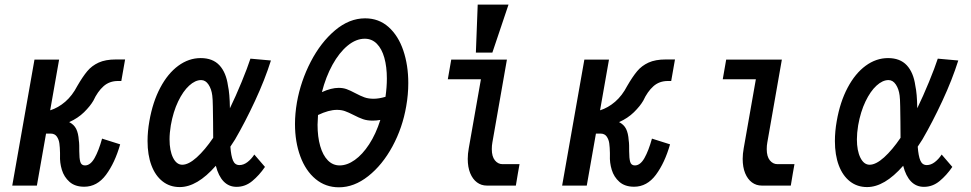

<svg xmlns="http://www.w3.org/2000/svg" viewBox="-20 -810 4240 838"><path d="M242 -132V-142.5Q241.5 -167 239.2 -184Q237 -201 228 -214Q219 -227 200.5 -227H181L141 0H33.5L130.5 -550H238L199 -328.5Q234 -339.5 264.8 -366Q295.5 -392.5 317.5 -435Q341 -475.5 360.8 -499.2Q380.5 -523 410.5 -536.8Q440.5 -550.5 486 -550.5H526L509.5 -456.5H495Q457.5 -456.5 431.8 -433.5Q406 -410.5 387.5 -370.5Q373.5 -346.5 346.8 -320.2Q320 -294 282 -277Q303 -266.5 312.5 -247.5Q322 -228.5 324 -197.5Q325.5 -188.5 325.8 -175.5Q326 -162.5 326 -150Q326 -119 330.5 -103.5Q335 -88 351 -88Q374.5 -88 392.8 -120.2Q411 -152.5 425.5 -205L504.5 -180Q481.5 -99.5 442.8 -47.2Q404 5 347.5 5Q307.5 5 283.5 -16.2Q259.5 -37.5 250 -68.8Q240.5 -100 242 -132Z M624 -194.5Q624 -236.5 632 -281.5Q646.5 -365 679.5 -427.2Q712.5 -489.5 758.2 -523Q804 -556.5 856 -556.5Q908.5 -556.5 937.8 -525Q967 -493.5 975 -436Q982.5 -402.5 983.5 -337.5Q1009 -390 1034.5 -452Q1060 -514 1073 -554L1162.5 -546Q1136 -462 1093 -369.5Q1050 -277 1006 -201.5L985.5 -170Q988.5 -129 997 -109.2Q1005.5 -89.5 1025 -89.5Q1043 -89.5 1060 -102.5Q1077 -115.5 1090 -135.5L1136.5 -81.5Q1111.5 -45 1081 -19.8Q1050.5 5.5 1012.5 5.5Q979 5.5 956.2 -18Q933.5 -41.5 922 -86.5Q840.5 6.5 764.5 6.5Q721.5 6.5 689.8 -18.2Q658 -43 641 -88.2Q624 -133.5 624 -194.5ZM720 -202Q720 -152.5 735.2 -121.8Q750.5 -91 775.5 -91Q803 -91 838.8 -123.2Q874.5 -155.5 910.5 -208.5Q910 -228.5 910 -277.5Q909.5 -312 909 -345.2Q908.5 -378.5 906.5 -393Q903 -421.5 890 -441Q877 -460.5 858 -460.5Q832 -460.5 805.5 -436.2Q779 -412 757.5 -367.2Q736 -322.5 725.5 -263Q720 -229 720 -202Z M1267.5 -269Q1267.5 -313.5 1276 -363.5Q1292.5 -456 1336.2 -540.5Q1380 -625 1442.2 -677.5Q1504.5 -730 1573.5 -730Q1633.5 -730 1676 -692Q1718.5 -654 1740.2 -589.8Q1762 -525.5 1762 -447.5Q1762 -397.5 1753 -346.5Q1737 -252.5 1693 -171.2Q1649 -90 1587.2 -41.2Q1525.5 7.5 1459.5 7.5Q1401 7.5 1357.5 -28.5Q1314 -64.5 1290.8 -127.5Q1267.5 -190.5 1267.5 -269ZM1640 -286.5Q1622 -283.5 1607 -283.5Q1582.5 -283.5 1564.5 -289.8Q1546.5 -296 1522.5 -308.5Q1501 -319.5 1485.5 -325Q1470 -330.5 1450.5 -330.5Q1415 -330.5 1368 -308Q1366 -279 1366 -265.5Q1366 -213 1377.5 -172.8Q1389 -132.5 1410.8 -110.2Q1432.5 -88 1462.5 -88Q1495 -88 1528.5 -111.8Q1562 -135.5 1591.2 -180.2Q1620.5 -225 1640 -286.5ZM1458 -426.5Q1477.5 -426.5 1493.2 -420.8Q1509 -415 1530.5 -403.5Q1554 -391 1571 -385Q1588 -379 1610.5 -379Q1634 -379 1662.5 -387.5Q1668.5 -429.5 1668.5 -467Q1668.5 -518.5 1657.5 -557.8Q1646.5 -597 1624.8 -619Q1603 -641 1572 -641Q1534 -641 1497.2 -610.8Q1460.5 -580.5 1431.2 -527.5Q1402 -474.5 1385 -408Q1426 -426.5 1458 -426.5Z M2021.5 -116.5Q2021.5 -138.5 2026 -163L2079 -464H1934.5L1949.5 -550H2192.5L2129 -188Q2126.5 -175 2126.5 -159Q2126.5 -127 2140 -110.2Q2153.5 -93.5 2173.5 -93.5H2247.5L2240.5 -54L2231.5 0H2105Q2080.5 0 2061.8 -14Q2043 -28 2032.2 -54.2Q2021.5 -80.5 2021.5 -116.5ZM2199.5 -790 2129 -580.5H2057L2065 -790Z M2642 -132V-142.5Q2641.5 -167 2639.2 -184Q2637 -201 2628 -214Q2619 -227 2600.5 -227H2581L2541 0H2433.5L2530.5 -550H2638L2599 -328.5Q2634 -339.5 2664.8 -366Q2695.5 -392.5 2717.5 -435Q2741 -475.5 2760.8 -499.2Q2780.5 -523 2810.5 -536.8Q2840.5 -550.5 2886 -550.5H2926L2909.5 -456.5H2895Q2857.5 -456.5 2831.8 -433.5Q2806 -410.5 2787.5 -370.5Q2773.5 -346.5 2746.8 -320.2Q2720 -294 2682 -277Q2703 -266.5 2712.5 -247.5Q2722 -228.5 2724 -197.5Q2725.5 -188.5 2725.8 -175.5Q2726 -162.5 2726 -150Q2726 -119 2730.5 -103.5Q2735 -88 2751 -88Q2774.5 -88 2792.8 -120.2Q2811 -152.5 2825.5 -205L2904.5 -180Q2881.5 -99.5 2842.8 -47.2Q2804 5 2747.5 5Q2707.5 5 2683.5 -16.2Q2659.5 -37.5 2650 -68.8Q2640.5 -100 2642 -132Z M3221.5 -116.5Q3221.5 -138.5 3226 -163L3279 -464H3134.5L3149.5 -550H3392.5L3329 -188Q3326.5 -175 3326.5 -159Q3326.5 -127 3340 -110.2Q3353.5 -93.5 3373.5 -93.5H3447.5L3440.5 -54L3431.5 0H3305Q3280.5 0 3261.8 -14Q3243 -28 3232.2 -54.2Q3221.5 -80.5 3221.5 -116.5Z M3624 -194.5Q3624 -236.5 3632 -281.5Q3646.5 -365 3679.5 -427.2Q3712.5 -489.5 3758.2 -523Q3804 -556.5 3856 -556.5Q3908.5 -556.5 3937.8 -525Q3967 -493.5 3975 -436Q3982.5 -402.5 3983.5 -337.5Q4009 -390 4034.5 -452Q4060 -514 4073 -554L4162.5 -546Q4136 -462 4093 -369.5Q4050 -277 4006 -201.5L3985.5 -170Q3988.5 -129 3997 -109.2Q4005.5 -89.5 4025 -89.5Q4043 -89.5 4060 -102.5Q4077 -115.5 4090 -135.5L4136.5 -81.5Q4111.5 -45 4081 -19.8Q4050.5 5.5 4012.5 5.5Q3979 5.5 3956.2 -18Q3933.5 -41.5 3922 -86.5Q3840.5 6.5 3764.5 6.5Q3721.5 6.5 3689.8 -18.2Q3658 -43 3641 -88.2Q3624 -133.5 3624 -194.5ZM3720 -202Q3720 -152.5 3735.2 -121.8Q3750.5 -91 3775.5 -91Q3803 -91 3838.8 -123.2Q3874.5 -155.5 3910.5 -208.5Q3910 -228.5 3910 -277.5Q3909.5 -312 3909 -345.2Q3908.5 -378.5 3906.5 -393Q3903 -421.5 3890 -441Q3877 -460.5 3858 -460.5Q3832 -460.5 3805.5 -436.2Q3779 -412 3757.5 -367.2Q3736 -322.5 3725.5 -263Q3720 -229 3720 -202Z"/></svg>

Font: JuliaMono SemiBold
Style: Italic
Weight: 600
Italic angle: -9°
Monospace: yes
Designer: cormullion
Foundry: corm
Version: Version 0.056; ttfautohint (v1.8.4)